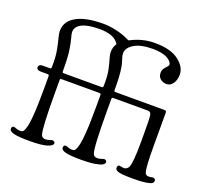

<svg xmlns="http://www.w3.org/2000/svg" viewBox="-128 -911 1168 1076"><g transform="rotate(20 456.0 -372.5)"><path d="M737.8 -200.7V-253.9Q737.8 -342.8 734.4 -361.3Q731 -379.9 713.9 -379.9H513.2Q502.4 -379.9 500.7 -378.4Q499 -377 499 -366.7V-301.8Q499 -85 512.2 -48.3Q517.6 -32.2 539.1 -32.2Q548.8 -32.2 561.5 -36.6Q574.2 -41 578.1 -41Q583.5 -41 588.1 -37.1Q592.8 -33.2 592.8 -27.8Q592.8 -18.1 580.1 -10.5Q567.4 -2.9 535.9 2.2Q504.4 7.3 457 7.3Q391.6 7.3 363.8 0.2Q335.9 -6.8 335.9 -21.5Q335.9 -37.6 349.1 -37.6Q352.5 -37.6 364.7 -33Q377 -28.3 387.2 -28.3Q399.4 -28.3 404.3 -32.7Q409.2 -37.1 413.1 -47.4Q413.6 -49.3 414.1 -50.3Q434.1 -97.7 434.1 -295.4V-365.7Q434.1 -376.5 432.1 -378.2Q430.2 -379.9 418.9 -379.9H204.1Q193.8 -379.9 192.1 -378.4Q190.4 -377 190.4 -366.7V-301.8Q190.4 -83.5 203.1 -48.3Q208.5 -32.2 230 -32.2Q239.7 -32.2 252.7 -36.6Q265.6 -41 269 -41Q274.4 -41 279.3 -37.1Q284.2 -33.2 284.2 -27.8Q284.2 -21 276.6 -14.9Q269 -8.8 253.7 -3.7Q238.3 1.5 211.2 4.4Q184.1 7.3 147.9 7.3Q82.5 7.3 54.7 0.2Q26.9 -6.8 26.9 -21.5Q26.9 -37.6 40 -37.6Q43 -37.6 55.2 -33Q67.4 -28.3 78.1 -28.3Q85 -28.3 89.6 -29.5Q94.2 -30.8 97.4 -34.7Q100.6 -38.6 101.6 -40.8Q102.5 -43 105.5 -50.3Q125 -96.2 125 -295.4V-365.7Q125 -376.5 123 -378.2Q121.1 -379.9 109.9 -379.9H75.2Q49.8 -379.9 49.8 -397.5Q49.8 -403.3 53.7 -408.2Q59.6 -415 75.2 -415H112.8Q121.6 -415 123.3 -417Q125 -418.9 125 -429.7V-450.7Q125 -491.2 118.2 -527.6Q111.3 -564 104.2 -589.8Q97.2 -615.7 97.2 -630.9Q97.2 -689 153.6 -720.5Q210 -752 314 -752Q354 -752 396 -741.7Q438 -731.4 463.4 -718.3Q474.1 -712.9 475.6 -712.9Q479 -712.9 482.4 -714.8Q547.4 -749.5 623 -749.5Q715.3 -749.5 764.2 -712.9Q813 -676.3 813 -629.4Q813 -597.7 797.9 -576.4Q782.7 -555.2 761.2 -555.2Q738.8 -555.2 723.4 -567.9Q708 -580.6 708 -604.5Q708 -618.7 715.8 -629.6Q723.6 -640.6 731.4 -648.4Q739.3 -656.2 739.3 -662.6Q739.3 -667 736.6 -672.9Q733.9 -678.7 725.8 -686Q717.8 -693.4 705.6 -699.7Q693.4 -706.1 671.9 -710.2Q650.4 -714.4 623 -714.4Q550.3 -714.4 511.7 -690.7Q473.1 -667 473.1 -634.8Q473.1 -623 477.3 -609.1Q481.4 -595.2 486.1 -580.6Q490.7 -565.9 494.9 -530.8Q499 -495.6 499 -446.8V-430.7Q499 -418.9 500.7 -417Q502.4 -415 512.2 -415H799.8Q807.6 -415 809.8 -411.6Q812 -408.2 812 -397.5V-207Q812 -75.2 821.8 -48.3Q826.7 -33.7 844.2 -33.7Q850.6 -33.7 858.2 -35.4Q865.7 -37.1 870.1 -37.1Q875.5 -37.1 880.1 -33.2Q884.8 -29.3 884.8 -23.9Q884.8 -13.7 877 -7.6Q869.1 -1.5 842.3 2.9Q815.4 7.3 768.1 7.3Q703.1 7.3 680.7 1.5Q658.2 -4.4 658.2 -19Q658.2 -35.2 670.9 -35.2Q675.3 -35.2 684.1 -33Q692.9 -30.8 696.8 -30.8Q704.6 -30.8 712.9 -35.9Q721.2 -41 725.1 -50.3Q737.8 -80.1 737.8 -200.7ZM421.9 -415Q430.7 -415 432.4 -417Q434.1 -418.9 434.1 -429.7V-450.7Q434.1 -491.2 427 -523.9Q419.9 -556.6 412.8 -578.9Q405.8 -601.1 405.8 -616.2Q405.8 -633.8 409.4 -645Q413.1 -656.2 416.7 -661.4Q420.4 -666.5 420.4 -668.9Q420.4 -672.4 413.1 -680.7Q382.3 -716.8 304.2 -716.8Q232.9 -716.8 198.5 -698.7Q164.1 -680.7 164.1 -649.9Q164.1 -636.7 170.7 -615.2Q177.2 -593.8 183.8 -551.5Q190.4 -509.3 190.4 -446.8V-430.7Q190.4 -418.9 191.9 -417Q193.4 -415 203.1 -415Z"/></g></svg>

Font: Cooper*
Style: Regular
Weight: 400
Designer: Owen Earl
Foundry: indestructible type*
Version: Version 0.001